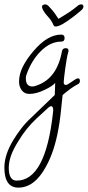

<svg xmlns="http://www.w3.org/2000/svg" viewBox="-66 -464 401 877"><path d="M18 393Q-46 393 -46 301Q-46 244 -6 177Q11 149 31 123Q51 97 76 74L184 -30Q185 -51 185.5 -64.5Q186 -78 186 -85Q174 -71 139 -54Q100 -35 68 -35Q46 -35 33.5 -51.5Q21 -68 21 -91Q21 -125 38.5 -160Q56 -195 88 -232Q151 -306 214 -306Q229 -306 229 -290Q229 -274 214 -274Q163 -274 118 -228Q78 -187 56 -126Q52 -117 52 -106Q52 -69 82 -69Q90 -69 97 -72Q194 -102 217 -230Q220 -244 234 -244Q247 -244 247 -233Q247 -231 246.5 -228.5Q246 -226 245 -223Q242 -213 238.5 -193Q235 -173 232 -151Q229 -129 227 -111.5Q225 -94 225 -88Q225 -76 235 -76Q241 -76 245 -80Q254 -85 274 -99Q284 -106 291 -106Q299 -106 299 -94Q299 -83 289 -79Q275 -72 257.5 -59.5Q240 -47 220 -30Q215 22 210.5 60Q206 98 201 124Q183 227 144 297Q92 393 18 393ZM10 361Q142 361 176 51Q176 48 176.5 45Q177 42 177 40Q177 21 168 21Q161 21 149 33Q139 43 128.5 52Q118 61 101 77Q52 123 17 182Q-26 250 -26 302Q-26 361 10 361ZM141 -402Q136 -409 131 -417.5Q126 -426 126 -433Q126 -440 132 -442Q138 -444 140 -444Q149 -444 158 -434Q175 -416 183.5 -404Q192 -392 201 -378Q233 -397 251 -409Q269 -421 287 -436Q296 -444 305 -444Q315 -444 315 -434Q315 -425 304 -416Q296 -409 289 -403.5Q282 -398 271 -389Q238 -364 219 -353.5Q200 -343 189 -343H187Q182 -343 179 -348Q172 -365 162.5 -377Q153 -389 141 -402Z"/></svg>

Font: Square Peg
Style: Regular
Weight: 400
Designer: Robert E. Leuschke
Foundry: Robert E. Leuschke
Version: Version 1.010; ttfautohint (v1.8.4.7-5d5b)